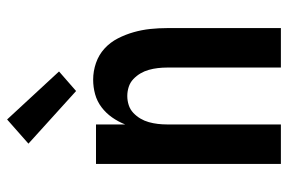

<svg xmlns="http://www.w3.org/2000/svg" viewBox="-155 -655 810 540"><g transform="rotate(-90 250.0 -385.0)"><path d="M59 0V-520H170V-438Q178 -458 190 -475Q202 -492 218.5 -504.5Q235 -517 255 -522.5Q275 -528 296 -528Q320 -528 343 -520Q366 -512 383.5 -496Q401 -480 412 -458.5Q423 -437 429.5 -414Q436 -391 438.5 -367.5Q441 -344 441 -320V0H330V-320Q330 -333 328.5 -346Q327 -359 323.5 -371.5Q320 -384 313.5 -395Q307 -406 297.5 -415Q288 -424 275.5 -428Q263 -432 250 -432Q237 -432 224.5 -428Q212 -424 202.5 -415Q193 -406 186.5 -395Q180 -384 176.5 -371.5Q173 -359 171.5 -346Q170 -333 170 -320V0ZM264 -576 116 -710 184 -770 319 -624Z"/></g></svg>

Font: Iosevka SS04
Style: Bold
Weight: 700
Monospace: yes
Designer: Belleve Invis
Foundry: Belleve Invis
Version: Version 19.0.0; ttfautohint (v1.8.4)